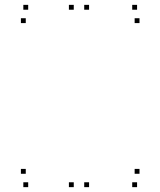

<svg xmlns="http://www.w3.org/2000/svg" viewBox="-20 -760 660 790"><path d="M346.5 10V-10H326.5V10ZM346.5 -720V-740H326.5V-720ZM283.5 -720V-740H263.5V-720ZM283.5 10V-10H263.5V10ZM544 10V-10H524V10ZM554 -45V-65H534V-45ZM86 -45V-65H66V-45ZM96 10V-10H76V10ZM554 -665V-685H534V-665ZM544 -720V-740H524V-720ZM96 -720V-740H76V-720ZM86 -665V-685H66V-665Z"/></svg>

Font: Monaspace Krypton Dots Var
Style: Regular
Weight: 400
Designer: Riley Cran and the Lettermatic Team
Version: Version 1.100 (Monaspace Krypton Dots)